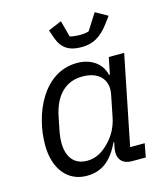

<svg xmlns="http://www.w3.org/2000/svg" viewBox="-112 -830 808 929"><g transform="rotate(-15 291.5 -365.5)"><path d="M345 -596C401 -596 442 -618 484 -674L510 -709L449 -743L397 -661C385 -657 368 -655 352 -655C337 -655 316 -657 302 -661L280 -743L213 -715L227 -674C247 -618 284 -596 345 -596ZM506 0 519 -68H446L536 -516H459L442 -432H438C423 -497 365 -528 303 -528C132 -528 51 -337 51 -185C51 -63 114 12 208 12C284 12 333 -26 375 -112H378L373 -89C371 -79 370 -70 370 -62C370 -25 392 0 437 0ZM229 -58C160 -58 130 -108 130 -175C130 -192 132 -209 135 -226L150 -301C170 -401 226 -458 310 -458C402 -458 436 -402 423 -338L402 -233C392 -181 370 -142 337 -109C307 -79 274 -58 229 -58Z"/></g></svg>

Font: LVC Sans
Style: Italic
Weight: 400
Italic angle: -11.31°
Designer: Mike Abbink, Paul van der Laan, Pieter van Rosmalen
Foundry: Bold Monday
Version: Version 3.0